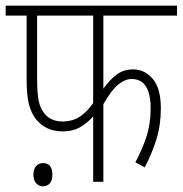

<svg xmlns="http://www.w3.org/2000/svg" viewBox="-20 -642 645 678"><path d="M345 -587V-329Q368 -361 392.5 -379Q417 -397 450 -397Q491 -397 519.5 -363.5Q548 -330 548 -259Q548 -200 532 -149Q516 -98 491 -51L458 -69Q481 -111 496.5 -157.5Q512 -204 512 -258Q512 -363 445 -363Q421 -363 397 -343Q373 -323 345 -274V0H309V-231Q290 -209 264 -193.5Q238 -178 201 -178Q170 -178 146.5 -189.5Q123 -201 107 -221Q90 -243 82 -274.5Q74 -306 74 -364V-587H0V-622H605V-587ZM111 -587V-366Q111 -311 117 -284.5Q123 -258 137 -241Q160 -213 201 -213Q234 -213 259.5 -228.5Q285 -244 309 -278V-587ZM98 -25Q98 -45 107.5 -55.5Q117 -66 132 -66Q165 -66 165 -25Q165 -4 155.5 6Q146 16 131 16Q118 16 108 5.5Q98 -5 98 -25Z"/></svg>

Font: Noto Sans Condensed ExtraLight
Style: Italic
Weight: 200
Width: 3
Italic angle: -12°
Designer: Monotype Design Team
Foundry: Monotype Imaging Inc.
Version: Version 2.013; ttfautohint (v1.8.4.7-5d5b)